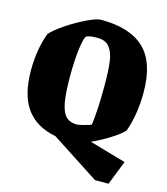

<svg xmlns="http://www.w3.org/2000/svg" viewBox="-117 -715 843 972"><g transform="rotate(15 305.0 -229.0)"><path d="M402 -15 593 40 543 167H472L221 4Q117 -16 66 -87Q15 -158 15 -287Q15 -396 48 -485Q72 -512 121.5 -545Q171 -578 220.5 -601.5Q270 -625 292 -625Q445 -625 520 -553Q595 -481 595 -324Q595 -210 562 -117Q541 -94 495.5 -65.5Q450 -37 402 -15ZM214 -308Q214 -220 223 -171.5Q232 -123 252.5 -102Q273 -81 311 -81Q320 -81 349.5 -89Q379 -97 384 -100Q395 -179 395 -305Q395 -387 388.5 -434Q382 -481 361 -506.5Q340 -532 298 -532Q258 -532 242 -524Q231 -519 222.5 -457Q214 -395 214 -308Z"/></g></svg>

Font: Grenze Black
Style: Regular
Weight: 900
Designer: Renata Polastri
Foundry: Omnibus-Type
Version: Version 1.002; ttfautohint (v1.8)